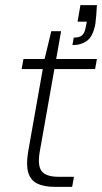

<svg xmlns="http://www.w3.org/2000/svg" viewBox="-20 -725 396 745"><path d="M192 0Q150 0 124 -13Q98 -26 89.5 -56Q81 -86 89 -135L146 -457H64L71 -496H153L179 -604H217L198 -496H356L349 -457H191L134 -135Q125 -82 142 -60.5Q159 -39 208 -39H267L260 0ZM261 -550 266 -579Q289 -579 299 -588.5Q309 -598 312 -617L317 -641H281L292 -705H356Q355 -682 353.5 -665.5Q352 -649 350 -632Q341 -584 318 -567Q295 -550 261 -550Z"/></svg>

Font: DM Sans 28pt ExtraLight
Style: Italic
Weight: 250
Italic angle: -10°
Version: Version 4.004;gftools[0.9.30]